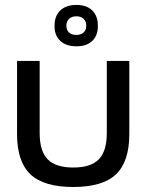

<svg xmlns="http://www.w3.org/2000/svg" viewBox="-20 -746 591 775"><path d="M48.8 -205.1V-500H140.1V-209Q140.1 -136.2 172.4 -103Q204.6 -69.8 275.9 -69.8Q346.7 -69.8 378.9 -103Q411.1 -136.2 411.1 -209V-500H502V-205.1Q502 -93.3 448 -42.2Q394 8.8 275.9 8.8Q157.2 8.8 103 -42.2Q48.8 -93.3 48.8 -205.1ZM200.2 -640.1V-643.1Q200.2 -681.6 223.4 -703.9Q246.6 -726.1 289.1 -726.1Q329.6 -726.1 352.3 -703.9Q375 -681.6 375 -643.1V-640.1Q375 -602.5 352.3 -580.8Q329.6 -559.1 289.1 -559.1Q246.6 -559.1 223.4 -580.8Q200.2 -602.5 200.2 -640.1ZM248 -641.1Q248 -624.5 258.8 -614.7Q269.5 -605 288.1 -605Q306.6 -605 317.4 -614.7Q328.1 -624.5 328.1 -641.1V-643.1Q328.1 -659.7 317.4 -669.9Q306.6 -680.2 288.1 -680.2Q269.5 -680.2 258.8 -669.9Q248 -659.7 248 -643.1Z"/></svg>

Font: LT Wave Text
Style: Regular
Weight: 400
Designer: Daniel Lyons
Version: Version 2.5 (Glyphs App)